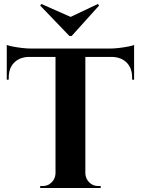

<svg xmlns="http://www.w3.org/2000/svg" viewBox="-20 -945 707 965"><path d="M409 -697V0H259V-697ZM654 -701V-659H14V-701ZM654 -662V-544L644 -545V-556Q644 -603 616.5 -630.5Q589 -658 542 -659V-662ZM654 -719V-690L532 -701Q554 -701 578.5 -704Q603 -707 624 -711Q645 -715 654 -719ZM262 -73V0H182V-10Q182 -10 188.5 -10Q195 -10 195 -10Q221 -10 239.5 -28.5Q258 -47 259 -73ZM406 -73H409Q410 -47 428.5 -28.5Q447 -10 473 -10Q473 -10 479.5 -10Q486 -10 486 -10V0H406ZM125 -662V-659Q79 -658 51.5 -630.5Q24 -603 24 -556V-545L14 -544V-662ZM14 -719Q24 -715 44.5 -711Q65 -707 90 -704Q115 -701 136 -701L14 -690ZM478 -917 472 -925 335 -860 188 -925 182 -917 329 -764H340Z"/></svg>

Font: Cinzel
Style: Bold
Weight: 700
Designer: Natanael Gama
Version: Version 2.000